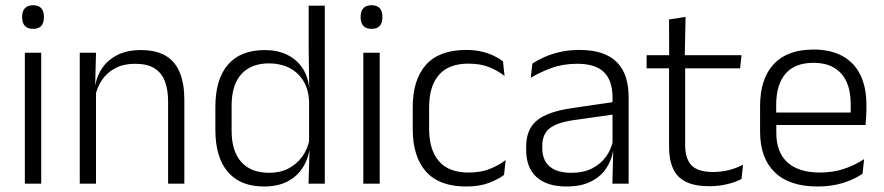

<svg xmlns="http://www.w3.org/2000/svg" viewBox="-20 -684 3292 715"><path d="M72.5 0V-487.5H133.5V0ZM103 -576.5Q83 -576.5 72.8 -587.5Q62.5 -598.5 62.5 -619V-622.5Q62.5 -642.5 72.8 -653.5Q83 -664.5 103 -664.5Q123.5 -664.5 133.5 -653.5Q143.5 -642.5 143.5 -622.5V-619Q143.5 -598.5 133.5 -587.5Q123.5 -576.5 103 -576.5Z M606 0V-306Q606 -349.5 594.2 -381Q582.5 -412.5 555.5 -429.5Q528.5 -446.5 483 -446.5Q441 -446.5 410 -430.5Q379 -414.5 360 -386.5Q341 -358.5 334 -322.5L321.5 -367.5H335Q341.5 -403.5 362.2 -432.8Q383 -462 418.2 -479.8Q453.5 -497.5 504 -497.5Q563 -497.5 598.5 -475.5Q634 -453.5 650.2 -412.2Q666.5 -371 666.5 -312V0ZM277 0V-487.5H337.5L334.5 -367L337.5 -364V0Z M963 10.5Q875 10.5 828.5 -43.8Q782 -98 782 -201V-285.5Q782 -389 828.8 -443.2Q875.5 -497.5 966 -497.5Q1012.5 -497.5 1047.8 -480.8Q1083 -464 1104.5 -433.2Q1126 -402.5 1131 -361H1151L1131 -305.5Q1129 -352.5 1109 -384Q1089 -415.5 1056.2 -431.8Q1023.5 -448 982.5 -448Q915 -448 878.8 -408Q842.5 -368 842.5 -290.5V-197.5Q842.5 -121 878.5 -80.8Q914.5 -40.5 983 -40.5Q1023.5 -40.5 1054.5 -56.8Q1085.5 -73 1105.8 -101.2Q1126 -129.5 1133 -166L1149 -121H1131.5Q1125 -85 1104.2 -55Q1083.5 -25 1048.5 -7.2Q1013.5 10.5 963 10.5ZM1129 0 1132.5 -122 1131 -142V-347.5L1131.5 -362L1129.5 -500.5V-663H1189.5V0Z M1333 0V-487.5H1394V0ZM1363.5 -576.5Q1343.5 -576.5 1333.2 -587.5Q1323 -598.5 1323 -619V-622.5Q1323 -642.5 1333.2 -653.5Q1343.5 -664.5 1363.5 -664.5Q1384 -664.5 1394 -653.5Q1404 -642.5 1404 -622.5V-619Q1404 -598.5 1394 -587.5Q1384 -576.5 1363.5 -576.5Z M1716 10.5Q1616 10.5 1566.5 -45Q1517 -100.5 1517 -203V-285Q1517 -387.5 1566.5 -442.8Q1616 -498 1716 -498Q1748.5 -498 1774.2 -491.8Q1800 -485.5 1820 -475.8Q1840 -466 1853 -455.5L1859 -401Q1835.5 -420 1802.8 -433.5Q1770 -447 1724 -447Q1651 -447 1614.5 -405Q1578 -363 1578 -284V-204.5Q1578 -126 1614.5 -83.8Q1651 -41.5 1724.5 -41.5Q1771.5 -41.5 1805 -55.2Q1838.5 -69 1863 -88L1857 -32.5Q1836 -16.5 1801 -3Q1766 10.5 1716 10.5Z M2260.5 0 2263.5 -121.5 2261 -131V-288.5V-321Q2261 -384 2229.2 -415.2Q2197.5 -446.5 2129.5 -446.5Q2076.5 -446.5 2033 -430.5Q1989.5 -414.5 1956.5 -394L1962.5 -447.5Q1980.5 -459 2006 -470.8Q2031.5 -482.5 2064.8 -490.2Q2098 -498 2138 -498Q2187 -498 2221.8 -486Q2256.5 -474 2278.5 -451Q2300.5 -428 2310.8 -395.5Q2321 -363 2321 -322.5V0ZM2089.5 10.5Q2017 10.5 1978.2 -24.5Q1939.5 -59.5 1939.5 -125V-138Q1939.5 -202.5 1979.2 -235.2Q2019 -268 2108 -281L2271 -305L2274 -259L2115.5 -236.5Q2053.5 -227.5 2026.5 -205.8Q1999.5 -184 1999.5 -141.5V-132.5Q1999.5 -87.5 2027 -64Q2054.5 -40.5 2107.5 -40.5Q2153 -40.5 2185.2 -57Q2217.5 -73.5 2237.2 -101.2Q2257 -129 2263.5 -163.5L2275.5 -120.5H2263Q2257 -86 2236.8 -56Q2216.5 -26 2180.2 -7.8Q2144 10.5 2089.5 10.5Z M2622 9.5Q2568.5 9.5 2535.2 -6.5Q2502 -22.5 2486.8 -55.5Q2471.5 -88.5 2471.5 -137.5V-455.5H2531.5V-144.5Q2531.5 -93 2555.2 -68.2Q2579 -43.5 2635.5 -43.5Q2665.5 -43.5 2693.8 -50.5Q2722 -57.5 2747 -70.5L2741.5 -17.5Q2718 -5 2686.5 2.2Q2655 9.5 2622 9.5ZM2388 -429.5V-478.5H2741.5L2736 -429.5ZM2472 -471.5 2471.5 -611.5 2533 -621 2530 -471.5Z M3025 10.5Q2919.5 10.5 2865 -42.5Q2810.5 -95.5 2810.5 -193.5V-288.5Q2810.5 -390.5 2861.2 -445Q2912 -499.5 3009 -499.5Q3074 -499.5 3118 -475Q3162 -450.5 3184.2 -404.5Q3206.5 -358.5 3206.5 -294V-276.5Q3206.5 -262 3205.5 -247.5Q3204.5 -233 3203 -218.5H3147Q3148 -240.5 3148 -260.2Q3148 -280 3148 -296.5Q3148 -345.5 3132.2 -379.8Q3116.5 -414 3085.8 -432Q3055 -450 3009 -450Q2940.5 -450 2905.5 -409.8Q2870.5 -369.5 2870.5 -293.5V-246L2871 -238V-187.5Q2871 -154 2880.8 -127Q2890.5 -100 2910.8 -80.8Q2931 -61.5 2961.8 -51.5Q2992.5 -41.5 3033.5 -41.5Q3081 -41.5 3121.8 -54.8Q3162.5 -68 3198 -91.5L3192 -37Q3161 -15.5 3118.5 -2.5Q3076 10.5 3025 10.5ZM2842 -218.5V-265H3189.5V-218.5Z"/></svg>

Font: Anek Gujarati Medium Light
Style: Regular
Weight: 300
Version: Version 1.003